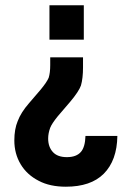

<svg xmlns="http://www.w3.org/2000/svg" viewBox="-20 -540 491 726"><path d="M296.9 -520V-390.1H167V-520ZM127 144Q82 121.1 58.1 81.1Q34.2 41 34.2 -8.8Q34.2 -51.8 46.9 -82Q59.1 -114.7 89.8 -149.9L133.8 -201.2Q157.2 -229.5 164.1 -246.1Q169.9 -264.6 169.9 -293.9V-323.2H293.9V-285.2Q293.9 -244.1 286.1 -216.8Q278.3 -194.3 245.1 -154.8L198.2 -100.1Q175.8 -72.3 169.9 -57.1Q162.1 -36.1 162.1 -16.1Q162.1 15.6 180.2 35.2Q197.8 54.2 232.9 54.2Q269 54.2 286.1 34.2Q301.8 16.1 303.2 -25.9H423.8Q422.4 66.9 372.1 117.2Q323.2 166 229 166Q168.9 166 127 144Z"/></svg>

Font: D-DIN-PRO
Style: Bold
Weight: 700
Designer: Charles Nix
Foundry: Datto Inc.
Version: Version 1.000;hotconv 1.0.109;makeotfexe 2.5.65596